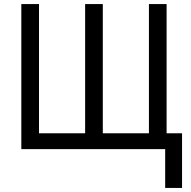

<svg xmlns="http://www.w3.org/2000/svg" viewBox="-20 -734 942 945"><path d="M800 -78V-714H713V-78H486V-714H399V-78H172V-714H85V0H793V191H876V-78Z"/></svg>

Font: Noto Sans UI SemiCondensed
Style: Regular
Weight: 400
Width: 4
Designer: Monotype Design Team
Foundry: Monotype Imaging Inc.
Version: 1.001